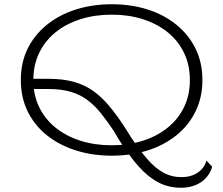

<svg xmlns="http://www.w3.org/2000/svg" viewBox="-20 -720 1051 904"><path d="M833 164Q774 164 726 139Q678 114 634 65Q590 16 544 -56L514 -106Q485 -149 457 -184.5Q429 -220 395 -246.5Q361 -273 315.5 -287Q270 -301 206 -301H126V-349H206Q276 -349 328 -334.5Q380 -320 420 -291Q460 -262 495 -220Q530 -178 566 -123L600 -69Q638 -12 673.5 29Q709 70 748 92Q787 114 835 114Q879 114 910.5 93Q942 72 952 36L979 65Q971 94 951 116.5Q931 139 900.5 151.5Q870 164 833 164ZM506 13Q416 13 338 -11.5Q260 -36 201.5 -82.5Q143 -129 110.5 -195Q78 -261 78 -343Q78 -426 110.5 -491.5Q143 -557 201.5 -604Q260 -651 338 -675.5Q416 -700 506 -700Q597 -700 674.5 -675.5Q752 -651 810 -604Q868 -557 900.5 -491.5Q933 -426 933 -343Q933 -261 900.5 -195Q868 -129 810 -82.5Q752 -36 674.5 -11.5Q597 13 506 13ZM506 -36Q586 -36 653 -57.5Q720 -79 769.5 -119Q819 -159 846.5 -215.5Q874 -272 874 -343Q874 -414 846.5 -471Q819 -528 769.5 -568Q720 -608 653 -629.5Q586 -651 506 -651Q426 -651 358.5 -629.5Q291 -608 241.5 -568Q192 -528 164.5 -471Q137 -414 137 -343Q137 -272 164.5 -215.5Q192 -159 241.5 -119Q291 -79 358.5 -57.5Q426 -36 506 -36Z"/></svg>

Font: BioRhyme SemiExpanded Light
Style: Regular
Weight: 300
Width: 6
Designer: Aoife Mooney
Foundry: Aoife Mooney Type
Version: Version 1.600;gftools[0.9.33]